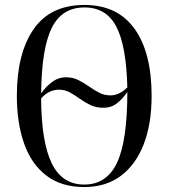

<svg xmlns="http://www.w3.org/2000/svg" viewBox="-20 -745 681 775"><path d="M320 10Q228 10 167.5 -36Q107 -82 77.5 -165Q48 -248 48 -359Q48 -529 115.5 -627Q183 -725 321 -725Q454 -725 523 -629Q592 -533 592 -358Q592 -245 560 -162.5Q528 -80 467.5 -35Q407 10 320 10ZM426 -360Q461 -360 494 -392Q490 -560 449.5 -637.5Q409 -715 321 -715Q230 -715 189 -632.5Q148 -550 146 -368Q164 -394 189.5 -413.5Q215 -433 247 -433Q274 -433 296 -422Q318 -411 338.5 -396.5Q359 -382 380 -371Q401 -360 426 -360ZM320 0Q411 0 452.5 -88.5Q494 -177 494 -374Q475 -346 452 -328Q429 -310 398 -310Q368 -310 345 -321Q322 -332 302 -346.5Q282 -361 262 -372Q242 -383 218 -383Q178 -383 146 -348Q147 -171 189 -85.5Q231 0 320 0Z"/></svg>

Font: Noto Serif Display Condensed
Style: Regular
Weight: 400
Width: 3
Designer: Monotype Design Team
Foundry: Monotype Imaging Inc.
Version: Version 2.009